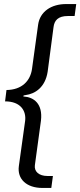

<svg xmlns="http://www.w3.org/2000/svg" viewBox="-20 -762 396 947"><path d="M233 165 241 106H214C172 106 148 84 152 53L182 -167C192 -251 146 -283 97 -286C91 -288 96 -292 106 -293C153 -299 203 -331 215 -408L244 -628C248 -661 266 -683 315 -683H348L356 -742H306C233 -742 177 -705 168 -640L138 -423C130 -363 88 -319 12 -318L5 -262C83 -262 110 -214 104 -166L73 57C64 121 111 165 189 165Z"/></svg>

Font: Cheyenne Sans
Style: Italic
Weight: 400
Italic angle: -8.13011°
Designer: The Public Sans project authors (U.S. Web Design System), Libre Franklin designed by Pablo Impallari and Rodrigo Fuenzal
Foundry: The Cheyenne Sans Project Authors
Version: Version 2.007